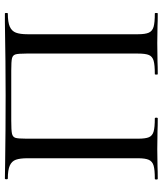

<svg xmlns="http://www.w3.org/2000/svg" viewBox="40 -705 665 785"><g transform="rotate(-90 372.5 -312.5)"><path d="M710 0Q677 0 659 -1L589 -2L513 -1Q495 0 462 0Q460 0 460 -6Q460 -12 462 -12Q500 -12 517 -17Q534 -22 540 -36Q546 -50 546 -81V-537Q546 -571 542.5 -582Q539 -593 526.5 -596Q514 -599 476 -599H272Q232 -599 218.5 -596Q205 -593 201.5 -582Q198 -571 198 -537V-81Q198 -50 204 -36Q210 -22 227 -17Q244 -12 281 -12Q284 -12 284 -6Q284 0 281 0Q249 0 230 -1L155 -2L85 -1Q66 0 34 0Q31 0 31 -6Q31 -12 34 -12Q71 -12 88 -17Q105 -22 111.5 -36.5Q118 -51 118 -81V-532Q118 -563 112 -580Q106 -597 88 -605Q70 -613 35 -613Q32 -613 32 -619Q32 -625 35 -625Q68 -625 99 -624Q233 -622 376 -622Q504 -622 675 -625H710Q712 -625 712 -619Q712 -613 710 -613Q674 -613 656 -605Q638 -597 631.5 -580Q625 -563 625 -532V-81Q625 -51 631.5 -36.5Q638 -22 655.5 -17Q673 -12 710 -12Q712 -12 712 -6Q712 0 710 0Z"/></g></svg>

Font: Cormorant Infant Medium
Style: Regular
Weight: 500
Designer: Christian Thalmann (Catharsis Fonts)
Version: Version 3.000